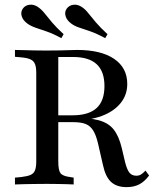

<svg xmlns="http://www.w3.org/2000/svg" viewBox="-20 -783 653 815"><path d="M133.9 -145.2V-472.6Q133.9 -497.6 128.6 -510.9Q123.4 -524.2 110.1 -530.6Q96.8 -537.1 70.2 -539.5L43.5 -541.9V-571Q58.1 -571 79 -570.2Q100 -569.4 123.8 -569Q147.6 -568.5 171 -568.5H179.8Q208.1 -568.5 232.7 -569Q257.3 -569.4 276.6 -570.2Q296 -571 307.3 -571Q408.9 -571 464.5 -533.1Q520.2 -495.2 520.2 -426.6Q520.2 -379.8 491.5 -344.8Q462.9 -309.7 411.7 -290.7Q360.5 -271.8 289.5 -271.8H183.9V-293.5H287.1Q356.5 -293.5 389.9 -324.2Q423.4 -354.8 423.4 -417.7Q423.4 -479.8 390.3 -510.5Q357.3 -541.1 289.5 -541.1H227.4V-145.2ZM517.7 11.3Q475 11.3 451.2 -10.9Q427.4 -33.1 416.9 -83.1L396 -174.2Q387.9 -208.9 375.8 -228.6Q363.7 -248.4 344 -256.5Q324.2 -264.5 291.1 -264.5H190.3V-283.9H282.3Q354.8 -283.9 397.2 -273Q439.5 -262.1 462.1 -233.9Q484.7 -205.6 496.8 -154.8L511.3 -93.5Q519.4 -62.1 529.8 -49.6Q540.3 -37.1 558.9 -37.1Q569.4 -37.1 577.8 -41.9Q586.3 -46.8 597.6 -58.9L612.9 -37.9Q593.5 -12.1 571 -0.4Q548.4 11.3 517.7 11.3ZM171 -2.4Q147.6 -2.4 123.8 -2Q100 -1.6 79 -1.2Q58.1 -0.8 43.5 0V-29L70.2 -31.5Q96.8 -34.7 110.1 -40.7Q123.4 -46.8 128.6 -60.1Q133.9 -73.4 133.9 -98.4V-145.2H227.4V-98.4Q227.4 -60.5 236.7 -48Q246 -35.5 277.4 -31.5L292.7 -29V0Q280.6 -0.8 263.3 -1.2Q246 -1.6 226.2 -2Q206.5 -2.4 186.3 -2.4H180.6ZM240.3 -621Q204.8 -640.3 177.4 -649.6Q150 -658.9 130.2 -665.7Q110.5 -672.6 96 -683.1Q77.4 -696.8 72.2 -714.1Q66.9 -731.5 76.6 -746Q86.3 -760.5 105.6 -762.9Q125 -765.3 143.5 -751.6Q158.1 -741.1 170.6 -725Q183.1 -708.9 201.6 -687.1Q220.2 -665.3 250 -637.9ZM426.6 -621Q391.1 -640.3 363.3 -650Q335.5 -659.7 315.7 -666.1Q296 -672.6 282.3 -683.1Q263.7 -696.8 258.5 -714.1Q253.2 -731.5 262.9 -746Q273.4 -760.5 291.9 -762.9Q310.5 -765.3 329.8 -751.6Q342.7 -742.7 355.6 -726.2Q368.5 -709.7 387.5 -687.5Q406.5 -665.3 436.3 -637.9Z"/></svg>

Font: Playfair 5pt SemiExpanded Light Medium
Style: Regular
Weight: 500
Version: Version 2.203